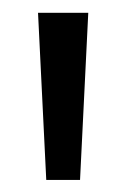

<svg xmlns="http://www.w3.org/2000/svg" viewBox="-20 -687 203 308"><path d="M54.2 -398.4 41 -666.5H121.6L108.4 -398.4Z"/></svg>

Font: NMS Futura Pro Book
Style: Regular
Weight: 400
Designer: Blend3rman
Version: Version 0.1